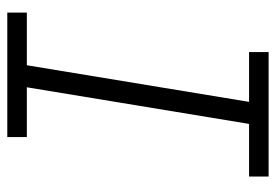

<svg xmlns="http://www.w3.org/2000/svg" viewBox="-138 -638 775 540"><g transform="rotate(-90 250.0 -367.5)"><path d="M24 0V-55H172L275 -680H135V-735H485V-680H337L234 -55H374V0Z"/></g></svg>

Font: Iosevka SS18 Light
Style: Italic
Weight: 300
Italic angle: -9°
Monospace: yes
Designer: Belleve Invis
Foundry: Belleve Invis
Version: Version 25.1.1; ttfautohint (v1.8.4)